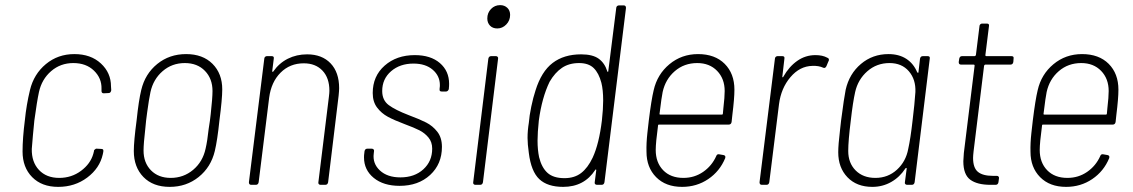

<svg xmlns="http://www.w3.org/2000/svg" viewBox="-20 -721 4420 749"><path d="M68 -130Q68 -182 77 -252Q83 -312 97 -370Q112 -432 159 -471Q206 -510 270 -510Q334 -510 373.5 -473.5Q413 -437 413 -384L414 -369Q412 -358 404 -358L385 -357Q376 -357 376 -366V-375Q377 -416 346.5 -445.5Q316 -475 266 -475Q216 -475 179.5 -443.5Q143 -412 132 -362Q124 -325 114 -251Q108 -192 104 -140Q103 -89 132 -58Q161 -27 211 -27Q259 -27 296 -54.5Q333 -82 344 -121L347 -133Q345 -133 349.5 -137.5Q354 -142 358 -141L376 -140Q385 -140 383 -129L381 -119Q369 -65 320.5 -28.5Q272 8 207 8Q143 8 105.5 -30Q68 -68 68 -130Z M502 -132Q502 -170 513 -252Q521 -329 531 -370Q546 -433 593.5 -471.5Q641 -510 706 -510Q771 -510 809 -472Q847 -434 847 -372Q847 -335 836 -251Q828 -174 818 -132Q803 -69 755 -30.5Q707 8 642 8Q577 8 539.5 -30.5Q502 -69 502 -132ZM782 -141Q789 -171 794 -218L799 -251L802 -276Q809 -339 809 -366Q809 -414 779.5 -444.5Q750 -475 701 -475Q651 -475 614.5 -443.5Q578 -412 567 -362Q561 -334 554 -282L550 -251L547 -221Q540 -160 540 -134Q540 -86 569 -56.5Q598 -27 646 -27Q696 -27 733.5 -58.5Q771 -90 782 -141Z M1303 -377Q1303 -368 1301 -348L1260 -10Q1258 0 1249 0H1230Q1226 0 1223.5 -3Q1221 -6 1222 -10L1263 -343Q1265 -359 1265 -367Q1265 -417 1238 -445.5Q1211 -474 1165 -474Q1111 -474 1074.5 -437.5Q1038 -401 1030 -340L989 -10Q987 0 978 0H960Q951 0 951 -10L1011 -492Q1011 -496 1014 -499Q1017 -502 1021 -502H1040Q1050 -502 1048 -492L1042 -444Q1042 -441 1043.5 -440.5Q1045 -440 1046 -442Q1069 -475 1103 -492Q1137 -509 1178 -509Q1236 -509 1269.5 -474Q1303 -439 1303 -377Z M1400 -107Q1400 -117 1401 -122L1402 -131Q1404 -141 1413 -141H1430Q1435 -141 1437.5 -138Q1440 -135 1439 -131L1438 -122Q1433 -83 1462 -56Q1491 -29 1542 -29Q1597 -29 1631.5 -60.5Q1666 -92 1666 -141Q1666 -167 1651.5 -184.5Q1637 -202 1616.5 -212.5Q1596 -223 1558 -237Q1518 -252 1493 -265.5Q1468 -279 1451 -301.5Q1434 -324 1434 -358Q1434 -424 1480.5 -465Q1527 -506 1598 -506Q1660 -506 1696 -475Q1732 -444 1732 -394Q1732 -383 1731 -377V-374Q1730 -370 1727 -367Q1724 -364 1720 -364H1703Q1693 -364 1695 -374V-377Q1696 -381 1696 -389Q1696 -425 1668 -449Q1640 -473 1593 -473Q1540 -473 1505.5 -443Q1471 -413 1471 -366Q1471 -330 1496.5 -311Q1522 -292 1574 -272Q1617 -256 1642.5 -243Q1668 -230 1686 -207Q1704 -184 1704 -148Q1704 -81 1658 -38.5Q1612 4 1539 4Q1476 4 1438 -27Q1400 -58 1400 -107Z M1881 -649Q1881 -671 1895.5 -686Q1910 -701 1931 -701Q1948 -701 1959 -690.5Q1970 -680 1970 -663Q1970 -641 1955 -625.5Q1940 -610 1920 -610Q1902 -610 1891.5 -621Q1881 -632 1881 -649ZM1826 -10 1885 -492Q1887 -502 1896 -502H1915Q1919 -502 1921.5 -499Q1924 -496 1923 -492L1864 -10Q1862 0 1853 0H1834Q1830 0 1827.5 -3Q1825 -6 1826 -10Z M2395 -700H2413Q2422 -700 2422 -690L2338 -10Q2336 0 2327 0H2309Q2304 0 2301.5 -3Q2299 -6 2300 -10L2306 -57Q2306 -60 2304.5 -60Q2303 -60 2302 -58Q2259 8 2177 8Q2116 8 2084 -22Q2052 -52 2043 -124Q2038 -159 2038 -183Q2038 -212 2043 -242Q2045 -269 2052.5 -305Q2060 -341 2069 -368Q2092 -442 2136 -475.5Q2180 -509 2247 -509Q2292 -509 2315.5 -492Q2339 -475 2349 -443Q2350 -440 2351.5 -440.5Q2353 -441 2353 -444L2384 -690Q2384 -694 2387 -697Q2390 -700 2395 -700ZM2328 -251Q2333 -296 2333 -329Q2333 -370 2326 -398Q2316 -436 2296 -455.5Q2276 -475 2239 -475Q2200 -475 2172.5 -456.5Q2145 -438 2124 -402Q2094 -340 2082 -251Q2077 -204 2077 -172Q2077 -137 2083 -108Q2093 -67 2116 -46.5Q2139 -26 2182 -26Q2221 -26 2247 -46Q2273 -66 2292 -106Q2317 -160 2328 -251Z M2774 -112Q2777 -121 2786 -119L2803 -116Q2812 -114 2809 -104Q2788 -53 2743 -22.5Q2698 8 2641 8Q2577 8 2539.5 -30Q2502 -68 2502 -129Q2501 -162 2505.5 -202.5Q2510 -243 2511 -251Q2521 -332 2530 -369Q2544 -431 2591.5 -470.5Q2639 -510 2703 -510Q2769 -510 2807 -472Q2845 -434 2845 -371Q2845 -337 2837 -273L2834 -245Q2832 -235 2823 -235H2551Q2547 -235 2547 -231Q2538 -164 2538 -136Q2538 -87 2567 -57Q2596 -27 2646 -27Q2689 -27 2723 -50.5Q2757 -74 2774 -112ZM2565 -362Q2561 -344 2553 -278Q2552 -274 2556 -274H2796Q2800 -274 2800 -278L2802 -300Q2807 -342 2807 -366Q2807 -414 2777.5 -444.5Q2748 -475 2700 -475Q2649 -475 2612.5 -443.5Q2576 -412 2565 -362Z M3207 -496 3211 -494Q3215 -490 3213 -484L3211 -480L3204 -463Q3199 -453 3191 -457Q3174 -465 3149 -464Q3100 -463 3063.5 -420Q3027 -377 3019 -315L2981 -10Q2979 0 2970 0H2952Q2943 0 2943 -10L3003 -492Q3003 -496 3006 -499Q3009 -502 3013 -502H3032Q3042 -502 3040 -492L3032 -423Q3031 -420 3033 -419.5Q3035 -419 3036 -422Q3058 -461 3090 -483.5Q3122 -506 3161 -506Q3189 -506 3207 -496Z M3580 -502H3599Q3609 -502 3607 -492L3548 -10Q3546 0 3537 0H3519Q3514 0 3511.5 -3Q3509 -6 3510 -10L3517 -63Q3517 -66 3515.5 -66Q3514 -66 3512 -64Q3490 -30 3456.5 -11Q3423 8 3383 8Q3322 8 3286 -29.5Q3250 -67 3250 -127Q3250 -156 3257 -214L3261 -250Q3273 -342 3279 -371Q3293 -433 3338.5 -471.5Q3384 -510 3446 -510Q3487 -510 3515.5 -491.5Q3544 -473 3558 -439Q3560 -437 3561.5 -437Q3563 -437 3563 -440L3569 -492Q3571 -502 3580 -502ZM3540 -251Q3548 -316 3551 -362Q3553 -411 3525.5 -443Q3498 -475 3450 -475Q3400 -475 3363.5 -443Q3327 -411 3316 -362Q3307 -322 3299 -251Q3289 -172 3289 -132Q3289 -85 3318 -56Q3347 -27 3395 -27Q3444 -27 3479 -59Q3514 -91 3523 -140Q3532 -180 3540 -251Z M3922 -469H3824Q3821 -469 3819 -465L3778 -131Q3776 -113 3776 -105Q3776 -66 3795 -50.5Q3814 -35 3853 -35H3869Q3873 -35 3875.5 -32Q3878 -29 3877 -25L3875 -10Q3873 0 3864 0H3844Q3792 0 3765 -20Q3738 -40 3738 -92Q3738 -100 3740 -124L3782 -465Q3782 -469 3778 -469H3729Q3720 -469 3720 -479L3722 -492Q3724 -502 3733 -502H3782Q3785 -502 3787 -506L3801 -619Q3801 -623 3804 -626Q3807 -629 3811 -629H3830Q3840 -629 3838 -619L3824 -506Q3824 -502 3828 -502H3926Q3936 -502 3934 -492L3933 -479Q3931 -469 3922 -469Z M4272 -112Q4275 -121 4284 -119L4301 -116Q4310 -114 4307 -104Q4286 -53 4241 -22.5Q4196 8 4139 8Q4075 8 4037.5 -30Q4000 -68 4000 -129Q3999 -162 4003.5 -202.5Q4008 -243 4009 -251Q4019 -332 4028 -369Q4042 -431 4089.5 -470.5Q4137 -510 4201 -510Q4267 -510 4305 -472Q4343 -434 4343 -371Q4343 -337 4335 -273L4332 -245Q4330 -235 4321 -235H4049Q4045 -235 4045 -231Q4036 -164 4036 -136Q4036 -87 4065 -57Q4094 -27 4144 -27Q4187 -27 4221 -50.5Q4255 -74 4272 -112ZM4063 -362Q4059 -344 4051 -278Q4050 -274 4054 -274H4294Q4298 -274 4298 -278L4300 -300Q4305 -342 4305 -366Q4305 -414 4275.5 -444.5Q4246 -475 4198 -475Q4147 -475 4110.5 -443.5Q4074 -412 4063 -362Z"/></svg>

Font: Barlow Semi Condensed ExLight
Style: Italic
Weight: 275
Width: 4
Italic angle: -7°
Designer: Jeremy Tribby
Foundry: Tribby Type
Version: Version 1.408